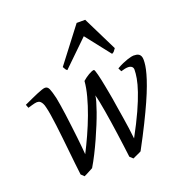

<svg xmlns="http://www.w3.org/2000/svg" viewBox="-130 -816 891 947"><g transform="rotate(-20 315.0 -342.0)"><path d="M624 -419.9Q624 -406.7 621.6 -389.6Q619.1 -372.6 612.5 -348.6Q606 -324.7 594.2 -292.7Q582.5 -260.7 563.7 -218.5Q544.9 -176.3 518.3 -122.6Q491.7 -68.8 455.1 -1Q450.7 1.5 445.1 4.2Q439.5 6.8 433.1 9.5Q426.8 12.2 420.9 15.1Q415 18.1 410.2 20L394 4.9Q390.6 -22.5 386.5 -54.4Q382.3 -86.4 377.7 -119.4Q373 -152.3 368.2 -184.8Q363.3 -217.3 358.4 -246.1Q353.5 -274.9 348.9 -298.3Q344.2 -321.8 339.8 -336.9Q339.4 -326.7 333.5 -305.9Q327.6 -285.2 317.9 -257.3Q308.1 -229.5 294.9 -197.3Q281.7 -165 266.6 -131.3Q251.5 -97.7 235.1 -65.2Q218.8 -32.7 202.1 -4.9Q197.8 -2.4 191.7 0.7Q185.5 3.9 178.7 7.6Q171.9 11.2 165.3 14.6Q158.7 18.1 153.8 20L138.2 4.9Q134.8 -22.5 131.1 -55.9Q127.4 -89.4 123.8 -124.8Q120.1 -160.2 116.2 -195.8Q112.3 -231.4 108.4 -263.2Q104.5 -294.9 100.3 -321Q96.2 -347.2 91.8 -363.8Q88.9 -377 84.7 -384.8Q80.6 -392.6 75.9 -397Q71.3 -401.4 66.4 -402.6Q61.5 -403.8 57.1 -403.8Q52.7 -403.8 44.9 -402.1Q37.1 -400.4 28.8 -397.9Q19.5 -395.5 8.8 -392.1L2 -410.2Q22.5 -419.4 41 -428Q59.6 -436.5 74.7 -442.9Q89.8 -449.2 101.3 -453.1Q112.8 -457 119.1 -457Q132.8 -457 139.6 -441.2Q146.5 -425.3 154.8 -390.1Q157.7 -376.5 161.6 -351.8Q165.5 -327.1 169.7 -296.9Q173.8 -266.6 177.7 -233.6Q181.6 -200.7 185.1 -170.9Q188.5 -141.1 190.7 -117.2Q192.9 -93.3 193.8 -81.1Q213.4 -119.1 233.9 -164.3Q254.4 -209.5 271.5 -255.4Q288.6 -301.3 300 -344.5Q311.5 -387.7 314 -421.9Q321.3 -428.2 329.8 -434.6Q338.4 -440.9 346.9 -445.8Q355.5 -450.7 363 -453.9Q370.6 -457 376 -457Q377.9 -457 380.9 -449Q383.8 -440.9 387.2 -427.7Q390.6 -414.6 394.3 -397.2Q397.9 -379.9 401.4 -361.8L408.2 -325.7Q411.6 -307.6 414.1 -293Q417.5 -270 422.1 -242.2Q426.8 -214.4 431.4 -185.1Q436 -155.8 440.2 -126.5Q444.3 -97.2 446.8 -71.8Q483.4 -139.2 506.6 -190.4Q529.8 -241.7 542.7 -280Q555.7 -318.4 560.3 -345Q564.9 -371.6 564.9 -390.1Q564.9 -400.4 557.9 -406.2Q550.8 -412.1 538.1 -412.1Q531.2 -412.1 521.5 -410.2Q511.7 -408.2 501 -404.8L492.2 -422.9Q508.8 -432.6 523.9 -439.2Q539.1 -445.8 551 -449.7Q563 -453.6 571.3 -455.3Q579.6 -457 583 -457Q591.3 -457 598.6 -455.8Q606 -454.6 611.6 -450.7Q617.2 -446.8 620.6 -439.5Q624 -432.1 624 -419.9ZM509.8 -522.9Q502.9 -513.2 499.3 -508.8Q495.6 -504.4 487.8 -501L386.2 -630.4L252.9 -501Q248.5 -503.9 245.1 -508.5Q241.7 -513.2 236.8 -522.9L375.5 -704.1H420.4Z"/></g></svg>

Font: Gentium Basic
Style: Italic
Weight: 400
Italic angle: -8°
Designer: J. Victor Gaultney and Annie Olsen
Foundry: SIL International
Version: Version 1.102; 2013; Maintenance release